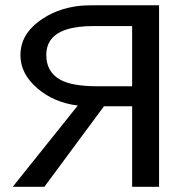

<svg xmlns="http://www.w3.org/2000/svg" viewBox="-20 -715 711 735"><path d="M28.8 0 277.8 -311Q186 -322.3 122.1 -377.7Q58.1 -433.1 58.1 -503.9Q58.1 -579.1 126 -631.1Q193.8 -683.1 287.1 -692.9Q306.2 -694.8 342.8 -694.8H588.9V0H485.8V-308.1H377.9L149.9 0ZM157.2 -503.9Q157.2 -439 211.9 -409.2Q255.9 -385.3 349.1 -384.8H485.8V-615.2H336.9Q213.9 -615.2 174.8 -563Q157.2 -539.1 157.2 -503.9Z"/></svg>

Font: CMU Bright
Style: SemiBold
Weight: 600
Version: Version 0.7.0